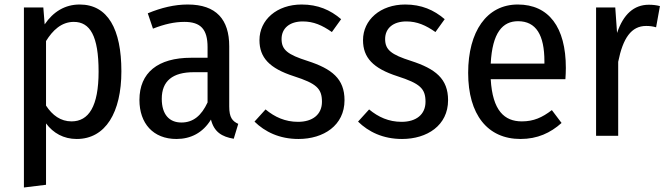

<svg xmlns="http://www.w3.org/2000/svg" viewBox="-20 -602 2953 851"><path d="M333 -582C268 -582 216 -550 178 -494L172 -569H86V229L184 217V-55C216 -12 262 14 320 14C448 14 518 -104 518 -286C518 -473 458 -582 333 -582ZM297 -64C249 -64 212 -91 184 -134V-420C213 -467 252 -505 307 -505C379 -505 417 -443 417 -285C417 -130 373 -64 297 -64Z M996 -130V-397C996 -515 939 -582 812 -582C754 -582 695 -568 635 -543L658 -475C709 -495 753 -505 797 -505C869 -505 900 -473 900 -393V-346H827C680 -346 598 -280 598 -159C598 -55 659 14 762 14C825 14 879 -13 915 -72C929 -17 963 4 1016 13L1036 -53C1010 -65 996 -81 996 -130ZM784 -59C730 -59 697 -95 697 -164C697 -243 745 -282 839 -282H900V-148C873 -90 837 -59 784 -59Z M1317 -582C1207 -582 1130 -514 1130 -424C1130 -347 1174 -299 1283 -264C1382 -232 1407 -210 1407 -151C1407 -94 1365 -62 1301 -62C1244 -62 1198 -83 1157 -117L1108 -63C1154 -18 1218 14 1303 14C1414 14 1507 -46 1507 -158C1507 -253 1451 -297 1343 -332C1255 -360 1228 -381 1228 -429C1228 -477 1264 -507 1322 -507C1370 -507 1408 -490 1451 -460L1492 -517C1444 -558 1389 -582 1317 -582Z M1776 -582C1666 -582 1589 -514 1589 -424C1589 -347 1633 -299 1742 -264C1841 -232 1866 -210 1866 -151C1866 -94 1824 -62 1760 -62C1703 -62 1657 -83 1616 -117L1567 -63C1613 -18 1677 14 1762 14C1873 14 1966 -46 1966 -158C1966 -253 1910 -297 1802 -332C1714 -360 1687 -381 1687 -429C1687 -477 1723 -507 1781 -507C1829 -507 1867 -490 1910 -460L1951 -517C1903 -558 1848 -582 1776 -582Z M2488 -301C2488 -482 2412 -582 2275 -582C2137 -582 2055 -462 2055 -279C2055 -94 2141 14 2287 14C2362 14 2420 -13 2469 -57L2426 -114C2383 -81 2345 -64 2293 -64C2216 -64 2163 -111 2155 -251H2486C2487 -265 2488 -283 2488 -301ZM2393 -320H2155C2162 -458 2208 -508 2276 -508C2356 -508 2393 -447 2393 -330Z M2856 -581C2790 -581 2743 -539 2715 -456L2707 -569H2622V0H2720V-328C2741 -433 2778 -487 2844 -487C2861 -487 2874 -485 2888 -481L2905 -575C2890 -579 2874 -581 2856 -581Z"/></svg>

Font: Glow Sans SC Condensed Medium
Style: Regular
Weight: 600
Width: 3
Designer: Ryoko NISHIZUKA (kana, bopomofo & ideographs); Paul D. Hunt (Latin, Greek & Cyrillic); Sandoll Communications, Soo-young
Version: Version 0.93